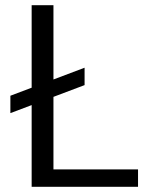

<svg xmlns="http://www.w3.org/2000/svg" viewBox="-20 -720 594 740"><path d="M20 -284V-351L306 -459V-392ZM102 0V-700H186V-67H512V0Z"/></svg>

Font: DM Sans 12pt
Style: Regular
Weight: 400
Version: Version 4.004;gftools[0.9.30]